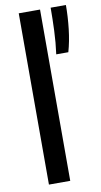

<svg xmlns="http://www.w3.org/2000/svg" viewBox="-91 -850 470 892"><g transform="rotate(-10 144.0 -404.0)"><path d="M65 0V-808H165.5V0ZM203.5 -590Q211 -644.5 213.2 -700Q215.5 -755.5 215.5 -808H287.5Q287.5 -753.5 281 -696Q274.5 -638.5 260.5 -590Z"/></g></svg>

Font: Encode Sans SmCnd Md
Style: Regular
Weight: 500
Width: 4
Designer: Multiple Designers
Foundry: Impallari Type
Version: Version 3.002; ttfautohint (v1.8.3) -l 8 -r 50 -G 200 -x 14 